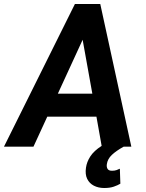

<svg xmlns="http://www.w3.org/2000/svg" viewBox="-53 -731 728 957"><path d="M505.4 120.1Q518.6 120.1 528.1 116.7Q537.6 113.3 544.4 109.9L546.9 184.6Q534.2 192.4 514.6 199.2Q495.1 206.1 466.3 206.1Q437.5 206.1 415 194.6Q392.6 183.1 381.6 160.6Q370.6 138.2 375.5 105Q379.4 76.2 397.2 48.6Q415 21 453.6 -3.9L427.7 -149.4H182.6L113.8 0H-33.2L320.3 -710.9H446.8L601.6 0H563.5Q526.4 20.5 504.6 41Q482.9 61.5 479.5 87.9Q477.5 101.6 483.2 110.8Q488.8 120.1 505.4 120.1ZM235.4 -264.2H407.2L358.9 -532.7Z"/></svg>

Font: Robert Sans ExtraBold
Style: Italic
Weight: 800
Italic angle: -8°
Designer: Christian Robertson (extended by Adam Twardoch)
Foundry: Google
Version: Version 12.135;April 2, 2019;FontCreator 11.5.0.2425 64-bit;